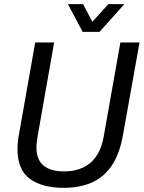

<svg xmlns="http://www.w3.org/2000/svg" viewBox="-20 -890 690 922"><path d="M286 12Q182 12 123 -31.5Q64 -75 64 -174Q64 -190 66 -210Q68 -230 72 -250L149 -686H240L161 -238Q159 -225 157 -210Q155 -195 155 -183Q155 -123 189 -95Q223 -67 288 -67Q366 -67 414.5 -108.5Q463 -150 478 -234L558 -686H650L571 -244Q555 -152 517 -95.5Q479 -39 421 -13.5Q363 12 286 12ZM577 -870 458 -737H377L306 -870H379L439 -756L398 -757L500 -870Z"/></svg>

Font: Archivo SemiCondensed
Style: Italic
Weight: 400
Width: 4
Italic angle: -10°
Designer: Hector Gatti
Foundry: Omnibus-Type
Version: Version 2.001